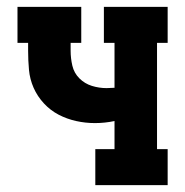

<svg xmlns="http://www.w3.org/2000/svg" viewBox="-20 -540 540 560"><path d="M258 0V-105H314V-187Q300 -184 285.5 -182.5Q271 -181 257 -181Q229 -181 202 -187Q175 -193 151 -205.5Q127 -218 108 -238.5Q89 -259 78 -284Q67 -309 64.5 -336.5Q62 -364 62 -392V-415H31V-520H217V-415H186V-392Q186 -370 191 -348.5Q196 -327 211.5 -311.5Q227 -296 248 -289.5Q269 -283 291 -283Q297 -283 302.5 -283.5Q308 -284 314 -284V-415H283V-520H469V-415H438V-105H469V0Z"/></svg>

Font: Iosevka Curly Slab Extrabold
Style: Regular
Weight: 800
Monospace: yes
Designer: Belleve Invis
Foundry: Belleve Invis
Version: Version 22.1.2; ttfautohint (v1.8.4)